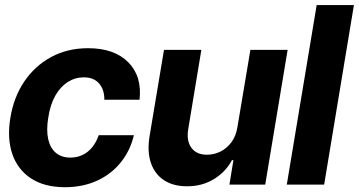

<svg xmlns="http://www.w3.org/2000/svg" viewBox="-20 -748 1454 778"><path d="M243.2 10.7Q159.2 10.3 105.2 -25.4Q51.3 -61 29.8 -124.3Q8.3 -187.5 22 -270.5Q35.6 -354.5 78.6 -418Q121.6 -481.4 187.7 -517.1Q253.9 -552.7 336.9 -552.7Q443.4 -552.7 499.8 -495.6Q556.2 -438.5 545.4 -343.8H402.8Q403.3 -384.3 381.8 -409.4Q360.4 -434.6 319.3 -434.6Q284.2 -434.6 254.4 -415.5Q224.6 -396.5 204.1 -360.4Q183.6 -324.2 175.8 -272.5Q167 -220.7 175.3 -184.1Q183.6 -147.5 206.8 -128.4Q230 -109.4 265.1 -109.4Q291.5 -109.4 314 -119.9Q336.4 -130.4 353.3 -150.9Q370.1 -171.4 379.9 -200.2H522.5Q507.8 -137.7 469.5 -90.1Q431.2 -42.5 373.8 -16.1Q316.4 10.3 243.2 10.7Z M941.9 -231.9 994.6 -545.9H1145.5L1054.7 0H909.7L925.8 -99.1H919.9Q895 -51.8 846.7 -22.2Q798.3 7.3 737.3 6.8Q682.1 6.8 644.5 -17.8Q606.9 -42.5 591.3 -88.4Q575.7 -134.3 586.4 -198.2L644.5 -545.9H795.9L742.7 -224.6Q734.9 -176.8 755.9 -148.7Q776.9 -120.6 819.8 -121.1Q846.7 -121.1 872.6 -133.5Q898.4 -146 917.2 -170.9Q936 -195.8 941.9 -231.9Z M1414.1 -727.5 1293.5 0H1142.1L1263.2 -727.5Z"/></svg>

Font: Inter Tight
Style: Bold Italic
Weight: 700
Italic angle: -9.39999°
Designer: Rasmus Andersson
Foundry: rsms
Version: Version 3.004